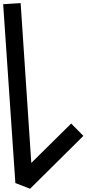

<svg xmlns="http://www.w3.org/2000/svg" viewBox="-20 -1213 547 1213"><path d="M169.9 -20.5Q138.7 -32.2 77.1 -56.6Q51.8 -432.6 0 -1186.5Q37.1 -1188.5 110.4 -1193.4Q132.8 -856.4 177.7 -183.6Q261.7 -266.6 429.7 -432.6Q456.1 -406.2 506.8 -354.5Q394.5 -243.2 169.9 -20.5Z"/></svg>

Font: Hector
Style: bold
Weight: 400
Designer: Cristian Lopez
Version: Version 1.0